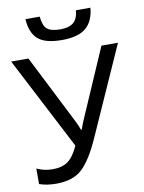

<svg xmlns="http://www.w3.org/2000/svg" viewBox="-101 -1005 815 1085"><g transform="rotate(-10 307.0 -463.0)"><path d="M495 -936Q488 -859 443.5 -821.5Q399 -784 306 -784Q210 -784 168.5 -820.5Q127 -857 122 -936H204Q209 -883 231.5 -864Q254 -845 308 -845Q356 -845 381.5 -865.5Q407 -886 412 -936ZM614 -714 386 -203Q334 -87 281.5 -38.5Q229 10 133 10Q79 10 36 -5V-94Q79 -74 127 -74Q182 -74 215 -98Q248 -122 276 -183L1 -714H100L299 -321Q311 -298 323 -266H327Q338 -298 347 -318L519 -714Z"/></g></svg>

Font: Advent Sans Logo
Style: Regular
Weight: 400
Designer: Types & Symbols
Foundry: Types & Symbols
Version: Version 1.002